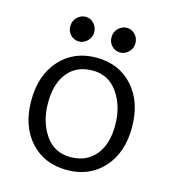

<svg xmlns="http://www.w3.org/2000/svg" viewBox="-98 -710 721 801"><g transform="rotate(15 262.5 -309.0)"><path d="M480 -232Q480 -122 420 -56Q360 10 262.5 10Q165 10 105 -56Q45 -122 45 -232Q45 -342 105 -408.5Q165 -475 262.5 -475Q360 -475 420 -408.5Q480 -342 480 -232ZM262.5 -46Q332 -46 371 -93Q410 -140 410 -222Q410 -304 370 -361.5Q330 -419 261 -419Q192 -419 153.5 -371.5Q115 -324 115 -242Q115 -160 154 -103Q193 -46 262.5 -46ZM403 -574.5Q403 -552 387 -536.5Q371 -521 350.5 -521Q330 -521 315 -536Q300 -551 300 -574Q300 -597 316 -612.5Q332 -628 352.5 -628Q373 -628 388 -612.5Q403 -597 403 -574.5ZM225 -574.5Q225 -552 209 -536.5Q193 -521 172.5 -521Q152 -521 137 -536Q122 -551 122 -574Q122 -597 138 -612.5Q154 -628 174.5 -628Q195 -628 210 -612.5Q225 -597 225 -574.5Z"/></g></svg>

Font: Overlock
Style: Regular
Weight: 400
Designer: Dario Muhafara
Foundry: Dario Manuel Muhafara
Version: Version 1.001